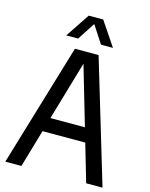

<svg xmlns="http://www.w3.org/2000/svg" viewBox="-137 -1033 872 1118"><g transform="rotate(15 299.0 -473.5)"><path d="M494 0 427.5 -227.5H170L103.5 0H6.5L228 -740H370.5L592.5 0ZM194.5 -313H402.5L298.5 -668.5ZM440.5 -802H368.5L299.5 -908L230.5 -802H159L256 -947H343Z"/></g></svg>

Font: Encode Sans Condensed Medium
Style: Regular
Weight: 500
Width: 3
Designer: Multiple Designers
Foundry: Impallari Type
Version: Version 2.000